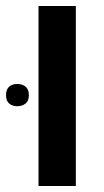

<svg xmlns="http://www.w3.org/2000/svg" viewBox="-55 -618 345 638"><path d="M73 0V-598H197V0ZM-35 -302Q-35 -321 -24.5 -330Q-14 -339 2 -339Q19 -339 30 -330Q41 -321 41 -302Q41 -283 30 -274Q19 -265 2 -265Q-14 -265 -24.5 -274Q-35 -283 -35 -302Z"/></svg>

Font: Noto Sans Hebrew SemiCondensed SemiBold
Style: Regular
Weight: 600
Width: 4
Designer: Monotype Design Team
Foundry: Monotype Imaging Inc.
Version: Version 2.004; ttfautohint (v1.8.4.7-5d5b)